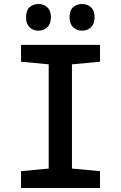

<svg xmlns="http://www.w3.org/2000/svg" viewBox="-20 -938 603 958"><path d="M85 0V-84L223 -97V-617L85 -630V-714H479V-630L339 -617V-97L479 -84V0ZM390 -785Q363 -785 345 -802Q327 -819 327 -852Q327 -886 345 -902Q363 -918 390 -918Q416 -918 434 -901.5Q452 -885 452 -852Q452 -819 434 -802Q416 -785 390 -785ZM172 -785Q145 -785 127.5 -802Q110 -819 110 -852Q110 -886 127.5 -902Q145 -918 172 -918Q198 -918 216 -901.5Q234 -885 234 -852Q234 -819 216 -802Q198 -785 172 -785Z"/></svg>

Font: Noto Sans Mono SemiCondensed SemiBold
Style: Regular
Weight: 600
Width: 4
Designer: Monotype Design Team
Foundry: Monotype Imaging Inc.
Version: Version 2.014; ttfautohint (v1.8.4.7-5d5b)